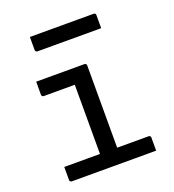

<svg xmlns="http://www.w3.org/2000/svg" viewBox="-136 -860 873 965"><g transform="rotate(-20 300.0 -377.0)"><path d="M263 -56V-96Q263 -117 263 -138.5Q263 -160 263 -181Q263 -208 263 -235Q263 -262 263 -289Q263 -316 263 -343Q263 -370 263 -397Q263 -424 263 -451H248Q223 -451 198 -451Q173 -451 148 -451Q123 -451 97 -451Q94 -451 91.5 -452.5Q89 -454 87.5 -456.5Q86 -459 86 -462Q86 -480 86 -497Q86 -514 86 -532Q129 -532 172 -532Q215 -532 258 -532Q301 -532 344 -532Q348 -532 350 -530.5Q352 -529 353.5 -527Q355 -525 355 -521Q355 -473 355 -425.5Q355 -378 355 -331Q355 -284 355 -237.5Q355 -191 355 -145.5Q355 -100 355 -56ZM72 -81H523Q527 -81 529 -79.5Q531 -78 532.5 -76Q534 -74 534 -70Q534 -58 534 -46.5Q534 -35 534 -23.5Q534 -12 534 0H83Q80 0 77.5 -1.5Q75 -3 73.5 -5Q72 -7 72 -11Q72 -23 72 -34.5Q72 -46 72 -57.5Q72 -69 72 -81ZM133 -754H474Q479 -754 482 -751Q485 -748 485 -743Q485 -731 485 -719.5Q485 -708 485 -697Q485 -686 485 -673H144Q141 -673 138.5 -674.5Q136 -676 134.5 -678.5Q133 -681 133 -684Q133 -697 133 -708Q133 -719 133 -730.5Q133 -742 133 -754Z"/></g></svg>

Font: RecMonoLinear Nerd Font Mono
Style: Regular
Weight: 400
Monospace: yes
Version: Version 1.085; ttfautohint (v1.8.4.7-5d5b);Nerd Fonts 3.2.1